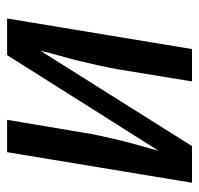

<svg xmlns="http://www.w3.org/2000/svg" viewBox="-30 -530 560 540"><g transform="rotate(-90 250.0 -260.0)"><path d="M6 0 92 -520H183L148 -312Q144 -285 138 -257.5Q132 -230 125.5 -203Q119 -176 111 -148.5Q103 -121 96 -94L365 -520H468L382 0H291L325 -208Q330 -235 336 -262.5Q342 -290 348.5 -317Q355 -344 363 -371.5Q371 -399 377 -426L109 0Z"/></g></svg>

Font: Iosevka Curly Medium
Style: Italic
Weight: 500
Italic angle: -9°
Monospace: yes
Designer: Belleve Invis
Foundry: Belleve Invis
Version: Version 22.1.2; ttfautohint (v1.8.4)